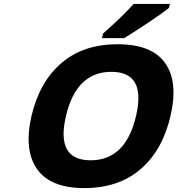

<svg xmlns="http://www.w3.org/2000/svg" viewBox="-20 -951 906 981"><path d="M141 -359Q182 -533 294 -629Q406 -725 581 -725Q756 -725 824 -628.5Q892 -532 851 -358Q811 -184 698.5 -87Q586 10 411 10Q237 10 169 -87.5Q101 -185 141 -359ZM443 -132Q622 -132 675 -358Q728 -584 549 -584Q370 -584 317 -358Q264 -132 443 -132ZM843 -910 840 -908Q812 -885 731 -831Q650 -777 615 -757L613 -756H501L506 -779L508 -781Q614 -875 660 -928L663 -931H848Z"/></svg>

Font: Passageway
Style: BdIt
Weight: 700
Foundry: Ascender Corporation
Version: Version 1.11